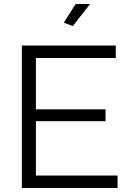

<svg xmlns="http://www.w3.org/2000/svg" viewBox="-20 -937 649 957"><path d="M343 -807 298 -824 357 -917H429ZM566 -62V0H89V-710H557V-648H159V-392H506V-333H159V-62Z"/></svg>

Font: IngvarSans
Style: Regular
Weight: 400
Version: Version 1.000